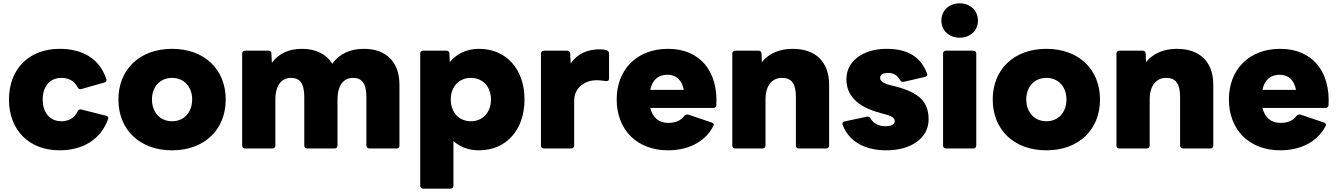

<svg xmlns="http://www.w3.org/2000/svg" viewBox="-20 -852 8051 1156"><path d="M339 53C472 53 584 -7 630 -133C631 -136 632 -138 632 -141C632 -148 627 -154 619 -155L469 -193C459 -195 452 -191 447 -181C428 -140 391 -122 350 -122C275 -122 237 -180 237 -253C237 -326 275 -383 350 -383C393 -383 426 -366 447 -327C451 -319 457 -315 464 -315C466 -315 468 -316 470 -316L608 -355C617 -357 621 -362 621 -370C621 -372 621 -375 620 -377C577 -504 471 -558 339 -558C152 -558 34 -434 34 -253C34 -71 152 53 339 53Z M1016 53C1212 53 1339 -72 1339 -253C1339 -433 1212 -558 1016 -558C820 -558 693 -433 693 -253C693 -72 820 53 1016 53ZM895 -253C895 -330 944 -383 1016 -383C1088 -383 1137 -330 1137 -253C1137 -176 1088 -122 1016 -122C944 -122 895 -176 895 -253Z M1456 42H1620C1631 42 1638 35 1638 24V-253C1638 -339 1676 -383 1732 -383C1787 -383 1812 -349 1812 -267V24C1812 35 1819 42 1830 42H1994C2005 42 2012 35 2012 24V-253C2012 -339 2049 -383 2106 -383C2160 -383 2186 -349 2186 -267V24C2186 35 2194 42 2204 42H2369C2379 42 2385 35 2385 24V-342C2385 -477 2307 -558 2171 -558C2090 -558 2023 -529 1981 -468C1945 -526 1882 -558 1798 -558C1721 -558 1659 -531 1617 -474L1614 -530C1614 -542 1607 -547 1596 -547H1456C1445 -547 1438 -540 1438 -530V24C1438 35 1445 42 1456 42Z M2528 284H2692C2703 284 2710 277 2710 266V-3C2750 33 2802 53 2864 53C3028 53 3138 -70 3138 -253C3138 -436 3028 -558 2864 -558C2790 -558 2730 -529 2688 -478L2686 -530C2686 -541 2678 -547 2667 -547H2528C2517 -547 2510 -540 2510 -530V266C2510 277 2517 284 2528 284ZM2694 -253C2694 -330 2743 -383 2815 -383C2887 -383 2936 -330 2936 -253C2936 -176 2887 -122 2815 -122C2743 -122 2694 -176 2694 -253Z M3255 42H3419C3430 42 3437 35 3437 24V-245C3437 -332 3511 -369 3570 -369C3593 -369 3611 -366 3627 -364C3639 -362 3647 -367 3647 -378V-530C3647 -540 3641 -547 3631 -550C3619 -554 3604 -555 3589 -555C3519 -555 3456 -529 3416 -470L3413 -530C3413 -541 3405 -547 3394 -547H3255C3244 -547 3237 -540 3237 -530V24C3237 35 3244 42 3255 42Z M4002 53C4114 53 4220 10 4274 -91C4276 -95 4277 -98 4277 -101C4277 -107 4273 -111 4266 -114L4124 -162C4115 -164 4107 -162 4100 -154C4079 -125 4046 -112 4003 -112C3947 -112 3910 -144 3895 -202H4274C4286 -202 4292 -208 4293 -219C4304 -419 4198 -558 4002 -558C3814 -558 3693 -433 3693 -253C3693 -72 3814 53 4002 53ZM4097 -311H3895C3907 -371 3944 -402 3999 -402C4052 -402 4086 -369 4097 -311Z M4407 42H4571C4582 42 4589 35 4589 24V-253C4589 -339 4630 -383 4688 -383C4746 -383 4772 -349 4772 -267V24C4772 35 4779 42 4790 42H4954C4965 42 4972 35 4972 24V-342C4972 -477 4893 -558 4753 -558C4675 -558 4610 -531 4567 -478L4565 -530C4565 -541 4557 -547 4546 -547H4407C4396 -547 4389 -540 4389 -530V24C4389 35 4396 42 4407 42Z M5317 53C5465 53 5571 -20 5571 -133C5571 -234 5521 -294 5366 -333L5345 -338C5300 -349 5279 -363 5279 -383C5279 -404 5299 -413 5326 -413C5361 -413 5382 -398 5399 -371C5403 -363 5408 -359 5416 -359C5417 -359 5419 -359 5420 -359L5549 -389C5558 -391 5563 -396 5563 -403C5563 -405 5562 -407 5561 -410C5524 -511 5443 -558 5318 -558C5175 -558 5076 -483 5076 -376C5076 -286 5130 -211 5283 -171L5305 -165C5354 -152 5367 -140 5367 -123C5367 -102 5345 -92 5310 -92C5273 -92 5240 -107 5221 -139C5216 -146 5211 -150 5204 -150C5202 -150 5200 -149 5198 -149L5065 -121C5057 -119 5052 -114 5052 -108C5052 -106 5052 -103 5053 -101C5091 -1 5184 53 5317 53Z M5758 -625C5820 -625 5868 -666 5868 -728C5868 -790 5820 -832 5758 -832C5696 -832 5648 -790 5648 -728C5648 -666 5696 -625 5758 -625ZM5658 -530V24C5658 35 5665 42 5676 42H5840C5851 42 5858 35 5858 24V-530C5858 -540 5851 -547 5840 -547H5676C5665 -547 5658 -540 5658 -530Z M6280 53C6476 53 6603 -72 6603 -253C6603 -433 6476 -558 6280 -558C6084 -558 5957 -433 5957 -253C5957 -72 6084 53 6280 53ZM6159 -253C6159 -330 6208 -383 6280 -383C6352 -383 6401 -330 6401 -253C6401 -176 6352 -122 6280 -122C6208 -122 6159 -176 6159 -253Z M6720 42H6884C6895 42 6902 35 6902 24V-253C6902 -339 6943 -383 7001 -383C7059 -383 7085 -349 7085 -267V24C7085 35 7092 42 7103 42H7267C7278 42 7285 35 7285 24V-342C7285 -477 7206 -558 7066 -558C6988 -558 6923 -531 6880 -478L6878 -530C6878 -541 6870 -547 6859 -547H6720C6709 -547 6702 -540 6702 -530V24C6702 35 6709 42 6720 42Z M7688 53C7800 53 7906 10 7960 -91C7962 -95 7963 -98 7963 -101C7963 -107 7959 -111 7952 -114L7810 -162C7801 -164 7793 -162 7786 -154C7765 -125 7732 -112 7689 -112C7633 -112 7596 -144 7581 -202H7960C7972 -202 7978 -208 7979 -219C7990 -419 7884 -558 7688 -558C7500 -558 7379 -433 7379 -253C7379 -72 7500 53 7688 53ZM7783 -311H7581C7593 -371 7630 -402 7685 -402C7738 -402 7772 -369 7783 -311Z"/></svg>

Font: LINE Seed JP App_OTF ExtraBold
Style: Regular
Weight: 800
Designer: LINE & Fontrix & Fontworks
Version: Version 1.013